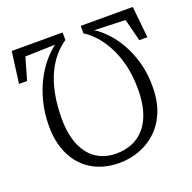

<svg xmlns="http://www.w3.org/2000/svg" viewBox="-131 -884 1018 1016"><g transform="rotate(-20 377.5 -376.0)"><path d="M721 -752.5 739 -575.5H693.5L661.5 -700.5L487 -706.5Q517 -688.5 550.2 -654.2Q583.5 -620 612 -570.8Q640.5 -521.5 658.5 -458Q676.5 -394.5 675.5 -317.5Q675 -237 649.8 -177.2Q624.5 -117.5 582 -78.5Q539.5 -39.5 485.8 -20Q432 -0.5 375 -0.5Q322 -0.5 277.2 -14.5Q232.5 -28.5 197.5 -55.2Q162.5 -82 138 -120.2Q113.5 -158.5 100.8 -207Q88 -255.5 88.5 -313Q89 -385 104.8 -446.5Q120.5 -508 146.2 -558Q172 -608 203.2 -645Q234.5 -682 266.5 -705.5L97.5 -700.5L61.5 -575.5H16L39.5 -752.5H326V-710Q292.5 -687.5 263.2 -653.5Q234 -619.5 212 -572.2Q190 -525 177.8 -463Q165.5 -401 165.5 -322.5Q165.5 -259.5 179.8 -209.2Q194 -159 221 -124.2Q248 -89.5 287 -71.2Q326 -53 375 -53Q425.5 -53 466.8 -70.5Q508 -88 537.5 -123Q567 -158 582.8 -211Q598.5 -264 598.5 -334.5Q598.5 -412.5 582.8 -474.8Q567 -537 541.2 -583.8Q515.5 -630.5 485.8 -662Q456 -693.5 428 -710V-752.5Z"/></g></svg>

Font: Merriweather 24pt SemiCondensed Light
Style: Regular
Weight: 300
Width: 4
Designer: Eben Sorkin
Foundry: Eben Sorkin
Version: Version 2.100